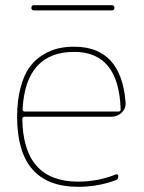

<svg xmlns="http://www.w3.org/2000/svg" viewBox="-20 -710 555 740"><path d="M266 -510Q79 -510 67 -289Q67 -280 76 -280H436Q445 -280 445 -289Q438 -510 266 -510ZM281 10Q46 10 46 -260Q46 -324 59.5 -373.5Q73 -423 94.5 -452Q116 -481 146 -499Q176 -517 204.5 -523.5Q233 -530 266 -530Q447 -530 464 -316Q466 -293 449.5 -276.5Q433 -260 409 -260H75Q66 -260 66 -252Q69 -10 281 -10Q358 -10 427 -38Q431 -39 433.5 -37Q436 -35 436 -31Q436 -19 427 -16Q359 10 281 10ZM111 -670Q101 -670 101 -680Q101 -690 111 -690H411Q421 -690 421 -680Q421 -670 411 -670Z"/></svg>

Font: Rounded Mplus 1c Thin
Style: Regular
Weight: 250
Version: Version 1.059.20150529